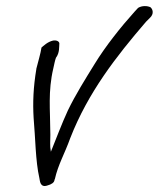

<svg xmlns="http://www.w3.org/2000/svg" viewBox="-20 -586 524 634"><path d="M100 -359V-358C90 -298 88 -247 91 -197C97 -130 97 -55 110 2C112 9 111 36 138 26C149 23 160 17 160 7L161 6C172 -43 193 -77 212 -130C271 -281 364 -400 462 -514L475 -527C489 -540 485 -555 477 -562C467 -567 449 -568 436 -560L424 -547C379 -497 328 -433 292 -374C263 -327 229 -273 204 -221C185 -180 165 -127 148 -85L146 -100C145 -116 147 -136 146 -155C146 -220 138 -284 156 -360C159 -373 161 -385 165 -396L166 -397C177 -413 175 -431 176 -443C175 -450 166 -454 155 -452C137 -448 123 -434 117 -429C114 -409 106 -383 100 -359Z"/></svg>

Font: Stray Cat
Style: BdCnObl
Weight: 700
Version: Version 1.0